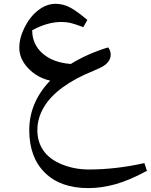

<svg xmlns="http://www.w3.org/2000/svg" viewBox="-20 -636 782 996"><path d="M438 339.8Q293.9 339.8 212.9 260Q131.8 180.2 131.8 39.1Q131.8 -104.5 240.2 -217.8Q172.9 -232.9 126.5 -281.7Q80.1 -330.6 80.1 -388.2Q80.1 -439.9 108.4 -495.6Q136.7 -551.3 179.4 -583.7Q222.2 -616.2 268.1 -616.2Q308.1 -616.2 344.2 -596.9Q380.4 -577.6 433.1 -532.2L412.1 -495.1Q365.2 -512.7 344.5 -517.3Q323.7 -522 297.9 -522Q226.1 -522 147 -479Q147 -406.7 200.4 -359.1Q253.9 -311.5 347.2 -304.2Q435.5 -358.4 541 -390.1Q554.2 -373.5 554.2 -353Q554.2 -334.5 544.9 -320.6Q535.6 -306.6 520.3 -295.9Q504.9 -285.2 463.9 -268.1Q371.6 -231.4 304.9 -182.6Q238.3 -133.8 206.1 -77.6Q173.8 -21.5 173.8 39.1Q173.8 100.1 205.6 145.5Q237.3 190.9 301.8 217Q366.2 243.2 440.9 243.2Q581.1 243.2 729 210L742.2 250Q652.3 299.3 579.1 319.6Q505.9 339.8 438 339.8Z"/></svg>

Font: Droid Persian Naskh
Style: Regular
Weight: 400
Designer: Pascal Zoghbi
Foundry: Ascender Corporation
Version: Version 1.00